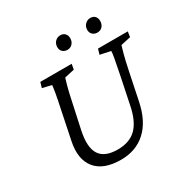

<svg xmlns="http://www.w3.org/2000/svg" viewBox="-169 -882 1008 1036"><g transform="rotate(-30 335.0 -364.0)"><path d="M125 -573.2H320.3L314.5 -540L252.9 -526.4Q249 -513.7 239.7 -480.5Q230.5 -447.3 216.8 -380.9L185.5 -236.3Q165 -139.6 194.8 -93.8Q224.6 -47.9 305.7 -47.9Q379.9 -47.9 421.9 -89.8Q463.9 -131.8 481.4 -220.7L514.6 -380.9Q528.3 -449.2 534.2 -481.4Q540 -513.7 540 -526.4L474.6 -540L484.4 -573.2H669.9L665 -540L603.5 -526.4Q599.6 -513.7 590.3 -480.5Q581.1 -447.3 567.4 -380.9L533.2 -215.8Q510.7 -104.5 448.7 -47.9Q386.7 8.8 293.9 8.8Q184.6 8.8 136.7 -50.3Q88.9 -109.4 111.3 -214.8L145.5 -380.9Q160.2 -449.2 165.5 -481.4Q170.9 -513.7 171.9 -526.4L115.2 -540ZM338.9 -649.4Q321.3 -649.4 309.6 -660.2Q297.9 -670.9 297.9 -689.5Q297.9 -710 311 -723.6Q324.2 -737.3 343.8 -737.3Q361.3 -737.3 372.1 -726.1Q382.8 -714.8 382.8 -697.3Q382.8 -675.8 370.1 -662.6Q357.4 -649.4 338.9 -649.4ZM525.4 -649.4Q507.8 -649.4 496.1 -660.2Q484.4 -670.9 484.4 -689.5Q484.4 -710 498 -723.6Q511.7 -737.3 530.3 -737.3Q548.8 -737.3 559.1 -726.1Q569.3 -714.8 569.3 -697.3Q569.3 -675.8 557.1 -662.6Q544.9 -649.4 525.4 -649.4Z"/></g></svg>

Font: Crimson Pro Light
Style: Italic
Weight: 300
Italic angle: -12°
Designer: Jacques Le Bailly
Foundry: Baron von Fonthausen
Version: Version 1.003